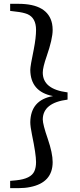

<svg xmlns="http://www.w3.org/2000/svg" viewBox="-20 -810 418 1006"><path d="M334 -326.2V-288.1Q205.1 -271.5 204.1 -184.6Q204.1 -158.2 230.5 -82Q255.9 -7.8 255.9 39.1Q255.9 146.5 138.7 169.9Q110.4 175.8 76.2 175.8H33.2V137.7L64.5 134.8Q142.6 127 160.2 86.9Q168.9 67.4 168.9 39.1Q168.9 -2 147.5 -104.5Q138.7 -147.5 138.7 -169.9Q140.6 -286.1 257.8 -306.6Q139.6 -329.1 138.7 -444.3Q138.7 -463.9 157.2 -552.7Q168.9 -613.3 168.9 -653.3Q168.9 -716.8 123 -736.3Q100.6 -745.1 64.5 -749L33.2 -752.9V-790H76.2Q231.4 -790 252.9 -685.5Q255.9 -669.9 255.9 -653.3Q255.9 -605.5 224.6 -515.6Q204.1 -457 204.1 -429.7Q204.1 -342.8 332 -326.2Q333 -326.2 334 -326.2Z"/></svg>

Font: GenYoMin JP SemiBold
Style: Regular
Weight: 600
Version: Version 1.001;PS 1;hotconv 16.6.51;makeotf.lib2.5.65220 DEVE